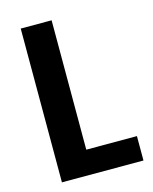

<svg xmlns="http://www.w3.org/2000/svg" viewBox="-107 -770 673 842"><g transform="rotate(-15 229.5 -349.0)"><path d="M68.8 0V-698.2H209V-110.8H439V0Z"/></g></svg>

Font: Poppins SemiBold
Style: Regular
Weight: 600
Designer: Ninad Kale (Devanagari), Jonny Pinhorn (Latin)
Foundry: Indian Type Foundry
Version: 4.004